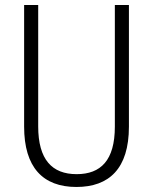

<svg xmlns="http://www.w3.org/2000/svg" viewBox="-20 -734 609 764"><path d="M493 -230V-714H437V-230C437 -96 381 -41 285 -41C187 -41 132 -99 132 -231V-714H76V-230C76 -69 150 10 284 10C414 10 493 -63 493 -230Z"/></svg>

Font: Noto Sans Gujarati Condensed Light
Style: Regular
Weight: 300
Width: 3
Designer: Jelle Bosma - Monotype Design Team, Universal Thirst
Foundry: Monotype Imaging Inc.
Version: Version 2.106